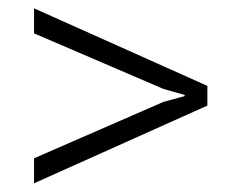

<svg xmlns="http://www.w3.org/2000/svg" viewBox="-20 -492 556 457"><path d="M61 -55.7V-115.2L369.1 -249.5L419.4 -263.2V-266.1L369.1 -280.3L61 -412.6V-472.2L473.6 -287.6V-240.7Z"/></svg>

Font: Roboto Slab Light
Style: Regular
Weight: 300
Designer: Google
Version: Version 2.000; ttfautohint (v1.8.1.43-b0c9)